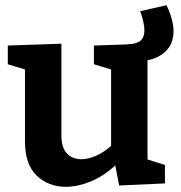

<svg xmlns="http://www.w3.org/2000/svg" viewBox="-20 -706 695 738"><path d="M233 12Q166 12 121 -31Q76 -74 76 -163V-439L10 -459V-531L216 -538V-186Q216 -139 237 -116.5Q258 -94 293 -94Q318 -94 347.5 -106.5Q377 -119 407 -145V-439L341 -459V-531L547 -538V-93L614 -72V-1L438 7L423 -70Q377 -28 327.5 -8Q278 12 233 12ZM478 -470 472 -536Q506 -537 520.5 -550Q535 -563 535 -589Q535 -618 519 -663L620 -686Q647 -630 647 -586Q647 -528 602.5 -497Q558 -466 478 -470Z"/></svg>

Font: Bitter
Style: Bold
Weight: 700
Designer: Sol Matas, and Bitter project Authors
Foundry: Sol Matas
Version: Version 2.001